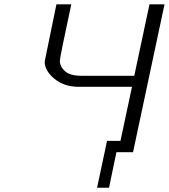

<svg xmlns="http://www.w3.org/2000/svg" viewBox="-20 -715 793 902"><path d="M189.9 -425.8Q189.9 -425.8 245.1 -694.8H314.9Q260.7 -442.9 261.2 -429.2Q261.2 -402.3 285.2 -380.6Q309.1 -358.9 362.8 -358.9H610.8L682.1 -693.8L683.1 -694.8H752.9L605 0H526.9L492.2 167H436L482.9 -53.2H545.9L600.1 -307.1H350.1Q281.2 -307.1 235.6 -345Q189.9 -382.8 189.9 -425.8Z"/></svg>

Font: CMU Bright
Style: Oblique
Weight: 500
Italic angle: -12°
Version: Version 0.7.0